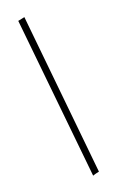

<svg xmlns="http://www.w3.org/2000/svg" viewBox="-76 -558 456 721"><g transform="rotate(-10 152.5 -197.5)"><path d="M244 107Q229 113 224 116Q224 116 224 116Q223 116 223 117Q222 117 222 117Q222 117 221 117Q221 117 221 118Q221 118 220 118Q220 118 220 118Q220 118 220 118Q220 118 220 118Q220 118 220 118Q220 118 220 118L44 -503L69 -513Z"/></g></svg>

Font: UN Bangla Thin
Style: Regular
Weight: 100
Designer: Desinged by Rajon, Unicode developed by Rashed (IMGN)
Version: Version 2.000;March 19, 2023;FontCreator 14.0.0.2901 64-bit